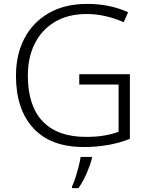

<svg xmlns="http://www.w3.org/2000/svg" viewBox="-20 -811 764 986"><path d="M387 -430H647V-98Q542 -56 410 -56Q240 -56 151 -153Q62 -250 62 -422Q62 -531 105.5 -614Q149 -697 231 -744Q313 -791 428 -791Q544 -791 638 -748L615 -697Q570 -717 522 -728Q474 -739 425 -739Q330 -739 262.5 -699Q195 -659 159 -588Q123 -517 123 -423Q123 -268 199 -188Q275 -108 422 -108Q474 -108 515 -115Q556 -122 589 -134V-377H387ZM452 2Q444 35 425.5 78Q407 121 383 155H350V146Q358 130 367 102.5Q376 75 383.5 45.5Q391 16 394 -5H452Z"/></svg>

Font: Noto Sans Malayalam UI Light
Style: Regular
Weight: 300
Designer: Jelle Bosma - Monotype Design Team
Foundry: Monotype Imaging Inc.
Version: Version 2.104; ttfautohint (v1.8.4.7-5d5b)